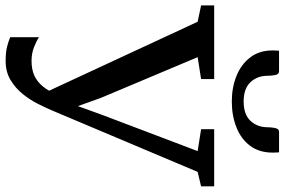

<svg xmlns="http://www.w3.org/2000/svg" viewBox="-202 -830 1032 697"><g transform="rotate(90 314.5 -482.0)"><path d="M188 14Q156.5 14 136.8 9Q117 4 101.5 -2.5V-107Q115 -98 137.8 -89Q160.5 -80 187.5 -80Q218.5 -80 241 -90.2Q263.5 -100.5 280.2 -121Q297 -141.5 310 -172.5L308 -117.5L45.5 -683L-14 -695.5V-743H253.5V-695.5L174 -683L321.5 -332.5L368.5 -201.5L335 -202L382.5 -333.5L515 -683L435.5 -695.5V-743H643V-695.5L590.5 -683L367.5 -154.5Q358 -132 343.5 -103.2Q329 -74.5 307.8 -48Q286.5 -21.5 257 -3.8Q227.5 14 188 14ZM225 -978.5Q236 -978.5 238.8 -965.2Q241.5 -952 241.5 -938Q241.5 -899.5 264.8 -874.8Q288 -850 335 -850Q382 -850 405.2 -874.8Q428.5 -899.5 428.5 -938Q428.5 -952 431.5 -965.2Q434.5 -978.5 444.5 -978.5H519.5Q520 -973.5 520.2 -967.5Q520.5 -961.5 520.5 -955.5Q520.5 -906.5 495.8 -873.5Q471 -840.5 428.8 -823.8Q386.5 -807 335 -807Q284 -807 242 -824Q200 -841 174.8 -874Q149.5 -907 149.5 -955.5Q149.5 -961.5 150 -967.5Q150.5 -973.5 150.5 -978.5Z"/></g></svg>

Font: Merriweather 36pt Medium
Style: Regular
Weight: 500
Version: Version 2.100